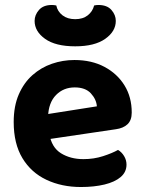

<svg xmlns="http://www.w3.org/2000/svg" viewBox="-20 -736 582 771"><path d="M127 -170 121 -270 369 -309Q367 -337 345 -361Q323 -385 280 -385Q235 -385 205 -354.5Q175 -324 173 -268L178 -199Q187 -144 225 -120.5Q263 -97 315 -97Q357 -97 394 -109Q431 -121 454 -134Q469 -125 478.5 -109Q488 -93 488 -75Q488 -45 464.5 -25Q441 -5 399.5 5Q358 15 305 15Q228 15 166.5 -14Q105 -43 70 -101Q35 -159 35 -246Q35 -310 55.5 -357Q76 -404 110.5 -434.5Q145 -465 188.5 -480Q232 -495 279 -495Q348 -495 399.5 -467.5Q451 -440 480 -393Q509 -346 509 -284Q509 -253 492 -237Q475 -221 445 -217ZM282 -659Q313 -659 332.5 -674.5Q352 -690 358 -714Q362 -715 366.5 -715.5Q371 -716 375 -716Q410 -716 427.5 -696Q445 -676 445 -652Q445 -610 402.5 -580Q360 -550 282 -550Q203 -550 161 -580Q119 -610 119 -652Q119 -676 136.5 -696Q154 -716 188 -716Q193 -716 197 -715.5Q201 -715 206 -714Q211 -690 231 -674.5Q251 -659 282 -659Z"/></svg>

Font: Baloo Bhaijaan 2
Style: Bold
Weight: 700
Designer: Sanskriti Dholi, Noopur Datye and Ek Type
Foundry: Ek Type
Version: Version 1.701